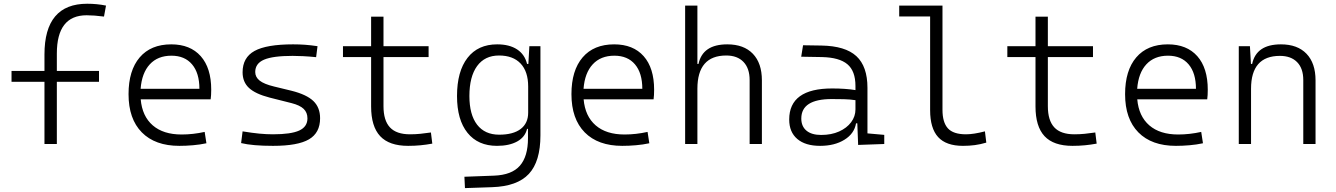

<svg xmlns="http://www.w3.org/2000/svg" viewBox="-20 -762 7071 1016"><path d="M215.3 0V-329.1H41V-386.7H215.3V-473.6Q215.3 -742.2 441.4 -742.2Q493.2 -742.2 541 -732.4L530.3 -674.3Q477.5 -681.2 438.5 -681.2Q280.8 -681.2 280.8 -478.5V-386.7H503.9V-329.1H280.8V0Z M929.2 9.8Q800.8 9.8 730.5 -61.5Q660.2 -132.8 660.2 -263.7Q660.2 -389.2 719.2 -458.3Q778.3 -527.3 886.2 -527.3Q986.8 -527.3 1042.2 -464.8Q1097.7 -402.3 1097.7 -287.1Q1097.7 -256.8 1094.7 -236.3H724.6Q732.4 -147 788.3 -98.6Q844.2 -50.3 940.9 -50.3Q1001.5 -50.3 1063 -64L1072.3 -3.9Q1038.6 3.4 1001.2 6.6Q963.9 9.8 929.2 9.8ZM887.2 -467.3Q814.9 -467.3 772.7 -421.6Q730.5 -376 724.1 -292H1035.2Q1035.2 -375.5 996.3 -421.4Q957.5 -467.3 887.2 -467.3Z M1424.8 9.8Q1315.9 9.8 1255.9 -4.9L1263.7 -66.9Q1314 -58.6 1352.1 -54.9Q1390.1 -51.3 1424.8 -51.3Q1520 -51.3 1563.5 -71.3Q1606.9 -91.3 1606.9 -135.7Q1606.9 -166.5 1586.9 -185.8Q1566.9 -205.1 1522.9 -216.3L1406.7 -245.6Q1331.5 -265.1 1297.6 -296.6Q1263.7 -328.1 1263.7 -379.4Q1263.7 -457.5 1326.9 -492.4Q1390.1 -527.3 1531.2 -527.3Q1564.9 -527.3 1594.7 -525.1Q1624.5 -522.9 1660.2 -517.6L1652.8 -459.5Q1613.3 -463.4 1583.7 -464.8Q1554.2 -466.3 1528.3 -466.3Q1424.3 -466.3 1377.4 -446.3Q1330.6 -426.3 1330.6 -380.9Q1330.6 -354 1354 -335.4Q1377.4 -316.9 1430.2 -304.2L1522.9 -281.7Q1602.5 -261.7 1638.2 -227.5Q1673.8 -193.4 1673.8 -136.2Q1673.8 -59.1 1615 -24.7Q1556.2 9.8 1424.8 9.8Z M2139.6 9.8Q2039.6 9.8 1991.7 -41.5Q1943.8 -92.8 1943.8 -198.7V-460H1794.9V-517.6H1943.8V-673.8H2009.3V-517.6H2248V-460H2009.3V-200.2Q2009.3 -124.5 2043.5 -87.9Q2077.6 -51.3 2149.4 -51.3Q2177.7 -51.3 2204.3 -54Q2231 -56.6 2260.3 -61L2267.6 -2Q2235.4 3.9 2204.8 6.8Q2174.3 9.8 2139.6 9.8Z M2440.4 233.4 2437.5 173.3 2593.8 167.5Q2688 164.1 2731 115Q2773.9 65.9 2773.9 -30.3V-80.1H2769Q2758.8 -36.6 2716.8 -13.4Q2674.8 9.8 2609.9 9.8Q2509.3 9.8 2453.9 -59.1Q2398.4 -127.9 2398.4 -253.9Q2398.4 -384.3 2453.9 -455.8Q2509.3 -527.3 2610.8 -527.3Q2675.3 -527.3 2716.1 -500.7Q2756.8 -474.1 2769 -423.8H2775.9L2781.2 -517.6H2839.8V-45.9Q2839.8 92.3 2778.6 158.2Q2717.3 224.1 2584 228.5ZM2463.9 -253.9Q2463.9 -155.3 2504.6 -102.3Q2545.4 -49.3 2621.6 -49.3Q2695.8 -49.3 2735.4 -79.6Q2774.9 -109.9 2774.9 -166V-304.2Q2774.9 -383.3 2734.9 -425.8Q2694.8 -468.3 2620.6 -468.3Q2545.4 -468.3 2504.6 -412.4Q2463.9 -356.4 2463.9 -253.9Z M3272.9 9.8Q3144.5 9.8 3074.2 -61.5Q3003.9 -132.8 3003.9 -263.7Q3003.9 -389.2 3063 -458.3Q3122.1 -527.3 3230 -527.3Q3330.6 -527.3 3386 -464.8Q3441.4 -402.3 3441.4 -287.1Q3441.4 -256.8 3438.5 -236.3H3068.4Q3076.2 -147 3132.1 -98.6Q3188 -50.3 3284.7 -50.3Q3345.2 -50.3 3406.7 -64L3416 -3.9Q3382.3 3.4 3345 6.6Q3307.6 9.8 3272.9 9.8ZM3231 -467.3Q3158.7 -467.3 3116.5 -421.6Q3074.2 -376 3067.9 -292H3378.9Q3378.9 -375.5 3340.1 -421.4Q3301.3 -467.3 3231 -467.3Z M3605.5 0V-732.4H3670.4V-423.8H3676.3Q3698.2 -527.3 3828.6 -527.3Q3916 -527.3 3963.9 -477.5Q4011.7 -427.7 4011.7 -336.9V0H3946.8V-338.4Q3946.8 -400.4 3914.3 -434.3Q3881.8 -468.3 3823.2 -468.3Q3670.4 -468.3 3670.4 -292.5V0Z M4319.8 9.8Q4241.7 9.8 4199 -26.6Q4156.2 -63 4156.2 -129.4Q4156.2 -293.9 4383.3 -293.9Q4418.5 -293.9 4450 -291.7Q4481.4 -289.6 4506.8 -285.2V-307.1Q4506.8 -386.2 4464.1 -422.1Q4421.4 -458 4329.6 -460L4219.7 -461.9L4229.5 -522.5L4326.2 -521Q4453.1 -519 4511.7 -464.8Q4570.3 -410.6 4570.3 -297.4V-56.2L4659.2 -48.3V0L4521 4.9L4516.6 -109.4H4509.8Q4501 -55.2 4448.7 -22.7Q4396.5 9.8 4319.8 9.8ZM4325.2 -47.9Q4379.4 -47.9 4420.2 -66.2Q4460.9 -84.5 4483.9 -115.2Q4506.8 -146 4506.8 -182.6V-231.9Q4478 -236.3 4445.1 -237.1Q4412.1 -237.8 4381.3 -237.8Q4220.2 -237.8 4220.2 -134.8Q4220.2 -93.3 4247.6 -70.6Q4274.9 -47.9 4325.2 -47.9Z M5075.7 9.8Q4986.8 9.8 4944.3 -36.6Q4901.9 -83 4901.9 -179.2V-674.8H4738.3V-732.4H4967.3V-180.7Q4967.3 -114.7 4995.8 -83Q5024.4 -51.3 5091.8 -51.3Q5131.8 -51.3 5191.9 -66.9L5199.2 -7.3Q5167.5 2 5138.2 5.9Q5108.9 9.8 5075.7 9.8Z M5655.3 9.8Q5555.2 9.8 5507.3 -41.5Q5459.5 -92.8 5459.5 -198.7V-460H5310.5V-517.6H5459.5V-673.8H5524.9V-517.6H5763.7V-460H5524.9V-200.2Q5524.9 -124.5 5559.1 -87.9Q5593.3 -51.3 5665 -51.3Q5693.4 -51.3 5720 -54Q5746.6 -56.6 5775.9 -61L5783.2 -2Q5751 3.9 5720.5 6.8Q5689.9 9.8 5655.3 9.8Z M6202.6 9.8Q6074.2 9.8 6003.9 -61.5Q5933.6 -132.8 5933.6 -263.7Q5933.6 -389.2 5992.7 -458.3Q6051.8 -527.3 6159.7 -527.3Q6260.3 -527.3 6315.7 -464.8Q6371.1 -402.3 6371.1 -287.1Q6371.1 -256.8 6368.2 -236.3H5998Q6005.9 -147 6061.8 -98.6Q6117.7 -50.3 6214.4 -50.3Q6274.9 -50.3 6336.4 -64L6345.7 -3.9Q6312 3.4 6274.7 6.6Q6237.3 9.8 6202.6 9.8ZM6160.6 -467.3Q6088.4 -467.3 6046.1 -421.6Q6003.9 -376 5997.6 -292H6308.6Q6308.6 -375.5 6269.8 -421.4Q6231 -467.3 6160.6 -467.3Z M6535.2 0V-517.6H6594.2L6599.6 -423.8H6606Q6627.9 -527.3 6758.3 -527.3Q6845.7 -527.3 6893.6 -477.5Q6941.4 -427.7 6941.4 -336.9V0H6876.5V-338.4Q6876.5 -399.9 6844 -433.1Q6811.5 -466.3 6752.9 -466.3Q6600.1 -466.3 6600.1 -292.5V0Z"/></svg>

Font: Caskaydia Cove Light
Style: Regular
Weight: 300
Monospace: yes
Designer: Aaron Bell
Foundry: Saja Typeworks
Version: Version 4.300; ttfautohint (v1.8.3)